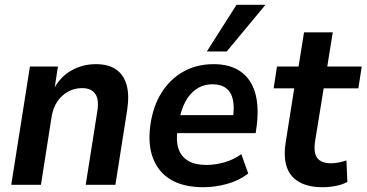

<svg xmlns="http://www.w3.org/2000/svg" viewBox="-20 -772 1531 802"><path d="M27 0 105 -494H222L207 -397H203Q230 -450 277 -477Q324 -504 381 -504Q432 -504 464 -482.5Q496 -461 508.5 -418.5Q521 -376 511 -311L462 0H338L386 -304Q392 -339 386.5 -360.5Q381 -382 365 -393Q349 -404 323 -404Q291 -404 264 -389Q237 -374 219.5 -348Q202 -322 196 -287L151 0Z M830 10Q747 10 694.5 -21Q642 -52 619.5 -110Q597 -168 608 -249Q619 -328 654.5 -384.5Q690 -441 745.5 -472.5Q801 -504 872 -504Q941 -504 984.5 -473.5Q1028 -443 1045 -387Q1062 -331 1053 -252L1048 -216H703L714 -291H970L952 -273Q960 -323 953 -355Q946 -387 924.5 -403.5Q903 -420 868 -420Q831 -420 802.5 -401.5Q774 -383 755.5 -349.5Q737 -316 728 -268L723 -239Q714 -187 725 -152.5Q736 -118 765.5 -100.5Q795 -83 842 -83Q879 -83 917.5 -94Q956 -105 988 -128L1017 -47Q977 -17 927.5 -3.5Q878 10 830 10ZM844 -557 968 -752H1089L927 -557Z M1328 10Q1268 10 1230 -11.5Q1192 -33 1178 -74Q1164 -115 1173 -175L1209 -403H1123L1137 -494H1227L1250 -637H1370L1347 -494H1491L1477 -403H1332L1296 -181Q1289 -132 1306 -111Q1323 -90 1363 -90Q1379 -90 1396 -93.5Q1413 -97 1427 -102L1431 -12Q1411 -1 1383 4.5Q1355 10 1328 10Z"/></svg>

Font: Nunito Sans 10pt SemiCondensed
Style: Bold Italic
Weight: 700
Width: 4
Italic angle: -9°
Designer: Vernon Adams
Foundry: Vernon Adams
Version: Version 3.101;gftools[0.9.27]